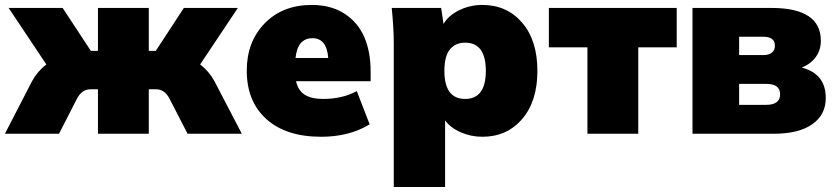

<svg xmlns="http://www.w3.org/2000/svg" viewBox="-37 -542 3390 778"><path d="M-17.1 0 92.8 -212.9Q115.2 -253.9 150.9 -280.8L-2 -509.8H216.8L331.1 -335.9H359.9V-509.8H565.9V-335.9H594.2L708 -509.8H926.8L773.9 -280.8Q809.6 -253.9 832 -212.9L942.9 0H723.1L648.9 -144Q629.4 -180.2 595.2 -180.2H565.9V0H359.9V-180.2H330.1Q295.4 -180.2 275.9 -144L202.1 0Z M1264.6 12.2Q1122.1 12.2 1042.5 -59.3Q962.9 -130.9 962.9 -255.9Q962.9 -372.6 1035.4 -447.3Q1107.9 -522 1226.6 -522Q1304.2 -522 1358.9 -486.6Q1413.6 -451.2 1439.2 -391.6Q1464.8 -332 1464.8 -252.9V-212.9H1162.6Q1170.9 -175.3 1197.8 -158.2Q1224.6 -141.1 1272 -141.1Q1350.6 -141.1 1408.7 -172.9L1460.9 -38.1Q1377.9 12.2 1264.6 12.2ZM1229 -387.2Q1168.9 -387.2 1160.6 -307.1H1293Q1287.1 -387.2 1229 -387.2Z M1558.6 215.8V-365.2Q1558.6 -428.2 1550.3 -509.8H1750.5L1760.3 -444.8Q1779.8 -479 1823.5 -500.5Q1867.2 -522 1917.5 -522Q2017.1 -522 2078.9 -450Q2140.6 -377.9 2140.6 -254.9Q2140.6 -131.8 2078.9 -59.8Q2017.1 12.2 1917.5 12.2Q1871.1 12.2 1829.6 -6.1Q1788.1 -24.4 1766.6 -54.2V215.8ZM1931.6 -254.9Q1931.6 -369.1 1847.7 -369.1Q1808.6 -369.1 1786.1 -341.8Q1763.7 -314.5 1763.7 -254.9Q1763.7 -141.1 1847.7 -141.1Q1931.6 -141.1 1931.6 -254.9Z M2343.3 0V-350.1H2187V-509.8H2705.1V-350.1H2549.3V0Z M2769 0V-509.8H3088.9Q3289.1 -509.8 3289.1 -377Q3289.1 -339.4 3268.8 -311.3Q3248.5 -283.2 3211.9 -268.1Q3309.1 -242.7 3309.1 -145Q3309.1 -77.1 3254.4 -38.6Q3199.7 0 3097.7 0ZM2958 -318.8H3055.7Q3078.1 -318.8 3090.6 -328.6Q3103 -338.4 3103 -356.9Q3103 -393.1 3055.7 -393.1H2958ZM2958 -117.2H3067.9Q3124 -117.2 3124 -160.2Q3124 -202.1 3067.9 -202.1H2958Z"/></svg>

Font: Mulish ExtraBlack
Style: Regular
Weight: 1000
Designer: Vernon Adams
Foundry: Vernon Adams
Version: Version 3.603; ttfautohint (v1.8.3)